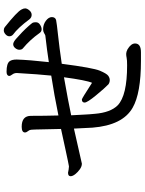

<svg xmlns="http://www.w3.org/2000/svg" viewBox="108 -914 783 1040"><g transform="rotate(-90 500.0 -393.5)"><path d="M862 -560Q873 -560 886.5 -568.5Q900 -577 900 -591Q900 -604 897 -609Q894 -614 879.5 -630.5Q865 -647 846 -665.5Q827 -684 809.5 -699Q792 -714 781 -714Q769 -714 760 -703Q751 -692 751 -681Q751 -668 758 -662Q805 -623 841 -572Q849 -560 862 -560ZM737 -22Q785 -22 785 -54Q785 -76 753 -95Q739 -102 729 -102Q718 -102 707 -99.5Q696 -97 666 -97Q503 -97 450 -148Q411 -187 404 -272Q401 -301 399.5 -334Q398 -367 396 -400Q471 -416 602 -439Q586 -319 572 -287Q487 -342 482 -342Q465 -342 465 -327Q465 -313 504 -265.5Q543 -218 564 -198Q574 -191 587 -191Q599 -191 610.5 -199.5Q622 -208 637.5 -244.5Q653 -281 675 -451Q764 -464 829.5 -471Q895 -478 911 -481.5Q927 -485 928 -504Q928 -522 908 -537Q888 -552 862 -552Q850 -552 841 -546.5Q832 -541 828 -540Q748 -531 684 -521Q696 -629 698 -695Q698 -721 689 -733Q677 -750 632 -750Q612 -750 609 -737Q609 -729 617 -719Q625 -709 625 -694Q618 -574 611 -508Q507 -492 395 -469Q393 -544 393 -618Q393 -668 334 -668Q303 -668 303 -650Q303 -644 306.5 -639.5Q310 -635 314.5 -627.5Q319 -620 319 -592Q319 -564 322 -455Q251 -440 209 -430.5Q167 -421 148 -417.5Q129 -414 124.5 -413Q120 -412 119 -412Q102 -413 85 -417Q66 -417 66 -403Q66 -392 77 -378Q88 -364 103.5 -353Q119 -342 134 -342L324 -385L329 -285Q342 -121 437 -67Q515 -22 691 -22ZM916 -626Q926 -614 940 -614Q954 -614 964.5 -626.5Q975 -639 975 -649Q975 -659 969 -669Q957 -693 873 -760Q866 -765 856 -765Q845 -765 834.5 -755.5Q824 -746 824 -735Q824 -723 833 -715Q870 -688 916 -626Z"/></g></svg>

Font: LXGW WenKai Mono TC
Style: Bold
Weight: 700
Designer: LXGW / Fontworks Inc.
Foundry: LXGW / Fontworks Inc.
Version: Version 1.330